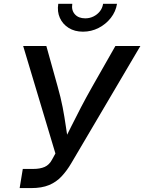

<svg xmlns="http://www.w3.org/2000/svg" viewBox="-20 -963 739 983"><path d="M80.6 0 96.7 -98.1H150.4Q185.5 -98.1 209 -108.6Q232.4 -119.1 246.6 -146L263.7 -177.2L98.6 -727.5H217.3L274.4 -522.5Q291 -464.4 300.8 -413.6Q310.5 -362.8 317.1 -316.2Q323.7 -269.5 331.1 -223.6H298.8Q322.3 -270 345.2 -316.4Q368.2 -362.8 394.5 -413.3Q420.9 -463.9 454.1 -522.5L570.8 -727.5H698.7L344.7 -127Q322.3 -88.9 295.4 -60.1Q268.6 -31.2 231.4 -15.6Q194.3 0 138.7 0ZM404.8 -800.8Q362.3 -800.8 331.5 -820.1Q300.8 -839.4 286.4 -871.6Q272 -903.8 278.3 -943.4H350.1Q344.7 -910.6 363.3 -889.9Q381.8 -869.1 416.5 -869.1Q439 -869.1 458.5 -878.7Q478 -888.2 491.2 -904.8Q504.4 -921.4 507.8 -943.4H579.1Q572.8 -903.8 547.4 -871.3Q522 -838.9 484.6 -819.8Q447.3 -800.8 404.8 -800.8Z"/></svg>

Font: Inter 16pt Medium
Style: Italic
Weight: 500
Italic angle: -9.3988°
Version: Version 4.001;git-66647c0bb